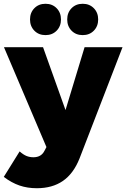

<svg xmlns="http://www.w3.org/2000/svg" viewBox="-36 -794 669 1017"><path d="M159 203Q109 203 67 188.5Q25 174 -16 143L68 8Q87 25 104 32Q121 39 141 39Q183 39 200 4L210 -15L-15 -544H192L311 -211L412 -544H613L385 46Q353 126 297 164.5Q241 203 159 203ZM287 -691Q287 -655 264 -631.5Q241 -608 205 -608Q169 -608 146 -631.5Q123 -655 123 -691Q123 -727 146 -750.5Q169 -774 205 -774Q241 -774 264 -750.5Q287 -727 287 -691ZM484 -691Q484 -655 461 -631.5Q438 -608 402 -608Q366 -608 343 -631.5Q320 -655 320 -691Q320 -727 343 -750.5Q366 -774 402 -774Q438 -774 461 -750.5Q484 -727 484 -691Z"/></svg>

Font: Gontserrat ExtraBold
Style: Regular
Weight: 800
Designer: Julieta Ulanovsky
Foundry: Julieta Ulanovsky
Version: Version 6.001